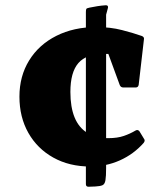

<svg xmlns="http://www.w3.org/2000/svg" viewBox="-20 -703 634 731"><path d="M384 -64Q384 -32 381.5 -17Q379 -2 370.5 2Q362 6 343 7L317 8Q307 8 307 -2V-465H384ZM307 -657Q307 -667 309 -669.5Q311 -672 321 -674Q335 -677 351 -679.5Q367 -682 383 -683Q393 -683 391 -673L384 -647V-465H307ZM324 -69Q244 -69 183 -103Q122 -137 88 -197Q54 -257 54 -335Q54 -413 91 -473Q128 -533 194.5 -566.5Q261 -600 347 -600Q400 -600 444.5 -588.5Q489 -577 520 -566Q530 -562 528 -553L508 -380Q506 -370 497 -370H449Q440 -370 436 -379L388 -510L446 -493Q429 -495 410 -496.5Q391 -498 375 -498Q309 -498 278.5 -463Q248 -428 248 -353Q248 -295 264 -256Q280 -217 312.5 -197Q345 -177 392 -177Q427 -177 451.5 -185.5Q476 -194 496 -206Q505 -211 511 -203L528 -175Q534 -168 527 -159Q489 -116 436.5 -92.5Q384 -69 324 -69Z"/></svg>

Font: Hahmlet Black
Style: Regular
Weight: 900
Version: Version 1.002